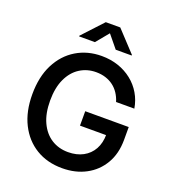

<svg xmlns="http://www.w3.org/2000/svg" viewBox="-166 -1070 1081 1205"><g transform="rotate(20 374.0 -467.5)"><path d="M386.7 9.8Q287.1 9.8 212.2 -35.6Q137.2 -81.1 95.2 -164.6Q53.2 -248 53.2 -362.8Q53.2 -480 95.9 -563.7Q138.7 -647.5 213.1 -692.4Q287.6 -737.3 381.8 -737.3Q441.4 -737.3 492.7 -720Q543.9 -702.6 584.5 -670.4Q625 -638.2 651.1 -594Q677.2 -549.8 686 -496.6H564Q554.7 -527.3 538.3 -552Q522 -576.7 499 -594Q476.1 -611.3 447 -620.6Q418 -629.9 383.3 -629.9Q323.2 -629.9 275.1 -599.1Q227.1 -568.4 199.5 -509Q171.9 -449.7 171.9 -363.8Q171.9 -278.3 199.5 -219Q227.1 -159.7 275.6 -128.7Q324.2 -97.7 387.2 -97.7Q444.3 -97.7 487.1 -120.6Q529.8 -143.6 553 -185.5Q576.2 -227.5 576.2 -284.7L606 -279.8H401.9V-376H692.4V-291Q692.4 -198.2 652.8 -130.9Q613.3 -63.5 544.4 -26.9Q475.6 9.8 386.7 9.8ZM310.5 -804.2H205.1V-808.6L332 -945.3H428.7L556.2 -808.6V-804.2H449.7L380.4 -888.7Z"/></g></svg>

Font: Inter
Style: 540
Weight: 540
Designer: Rasmus Andersson
Foundry: rsms
Version: Version 4.001;git-66647c0bb